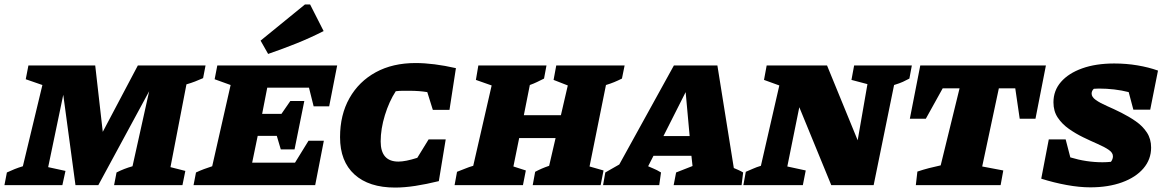

<svg xmlns="http://www.w3.org/2000/svg" viewBox="-45 -834 5256 865"><path d="M-25 0 -14 -57Q3 -65 20.5 -72Q38 -79 58 -85L146 -451L71 -477L83 -539H384L418 -240L576 -539H881L870 -482Q852 -474 834 -467Q816 -460 795 -454L723 -81L790 -64L777 0H469L480 -57Q513 -74 552 -85L627 -423L398 0H295L240 -407L172 -81L250 -64L236 0Z M827 0 838 -57Q855 -65 873.5 -72Q892 -79 911 -85L994 -451L922 -477L934 -539H1474L1438 -355H1368L1347 -439H1159L1136 -321H1223L1263 -379H1326L1282 -161H1220L1202 -222H1116L1091 -101H1284L1345 -200H1414L1375 0ZM1163 -591 1129 -651 1329 -814H1352L1413 -694Q1352 -663 1289.5 -638Q1227 -613 1163 -591Z M1735 11Q1617 11 1552 -48Q1487 -107 1487 -216Q1487 -317 1529.5 -392Q1572 -467 1648 -508.5Q1724 -550 1827 -550Q1908 -550 2009 -527L1980 -339H1905L1880 -419Q1844 -425 1800 -425Q1785 -425 1769.5 -425Q1754 -425 1738 -423Q1708 -377 1689 -315Q1670 -253 1670 -197Q1670 -106 1750 -106Q1782 -106 1835 -123L1886 -206H1963L1932 -18Q1875 -4 1826 3.5Q1777 11 1735 11Z M2003 0 2014 -60Q2033 -67 2051 -74.5Q2069 -82 2087 -87L2170 -449L2099 -474L2110 -539H2417L2406 -480Q2390 -472 2374.5 -464.5Q2359 -457 2342 -451L2315 -315H2482L2513 -449L2449 -474L2461 -539H2769L2757 -480Q2739 -471 2722 -464Q2705 -457 2685 -451L2611 -84L2674 -66L2661 0H2355L2366 -60Q2381 -68 2396 -74.5Q2411 -81 2429 -87L2458 -212H2294L2268 -84L2324 -66L2311 0Z M3261 -77Q3273 -72 3283 -67.5Q3293 -63 3303 -57L3296 0H2990L3001 -57L3075 -86L3070 -132H2899L2875 -85Q2890 -78 2901.5 -73.5Q2913 -69 2933 -57L2925 0H2672L2682 -57L2745 -93L2991 -539H3187ZM2944 -221H3062L3044 -419Z M3803 -539H4063L4052 -480Q4037 -472 4023 -465.5Q4009 -459 3983 -451L3891 0H3700L3556 -351L3502 -84L3585 -66L3572 0H3304L3315 -60Q3332 -67 3347.5 -74Q3363 -81 3383 -87L3466 -449L3397 -474L3409 -539H3681L3819 -202L3863 -455L3791 -474Z M4667 -539 4620 -299H4549L4529 -436H4455L4380 -84L4475 -66L4463 0H4081L4088 -61Q4115 -70 4140 -76.5Q4165 -83 4193 -89L4278 -436H4202L4126 -299H4054L4101 -539Z M5061 -340 5040 -419Q5009 -427 4975 -431Q4941 -435 4906 -435Q4894 -435 4883 -434Q4873 -425 4873 -412Q4873 -397 4892 -383.5Q4911 -370 4942 -356.5Q4973 -343 5007 -326Q5041 -309 5072 -287.5Q5103 -266 5122 -237Q5141 -208 5141 -169Q5141 -116 5106.5 -75.5Q5072 -35 5010 -12.5Q4948 10 4867 10Q4818 10 4760.5 -0.5Q4703 -11 4646 -29L4680 -206H4756L4777 -125Q4849 -103 4922 -103Q4941 -103 4960 -105Q4969 -117 4969 -130Q4969 -146 4950 -159Q4931 -172 4900 -185.5Q4869 -199 4835 -215.5Q4801 -232 4770.5 -253.5Q4740 -275 4720.5 -304Q4701 -333 4701 -373Q4701 -426 4735 -465Q4769 -504 4830.5 -526Q4892 -548 4975 -548Q5029 -548 5079.5 -539.5Q5130 -531 5172 -516L5137 -340Z"/></svg>

Font: Piazzolla SC ExtraBold
Style: Italic
Weight: 800
Italic angle: -11.3°
Designer: Juan Pablo del Peral
Foundry: Huerta Tipografica
Version: Version 1.330